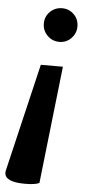

<svg xmlns="http://www.w3.org/2000/svg" viewBox="-108 -535 430 927"><g transform="rotate(5 107.5 -71.0)"><path d="M212.5 -362Q189 -338 155 -338Q121 -338 97 -362Q73 -386 73 -420Q73 -454 97 -477.5Q121 -501 155 -501Q189 -501 212.5 -477.5Q236 -454 236 -420Q236 -386 212.5 -362ZM119 349Q99 359 49 359Q-49 359 -49 313Q-49 309 -48 304L76 -220H183Z"/></g></svg>

Font: Lily Script One
Style: Regular
Weight: 400
Designer: Julia Petretta
Foundry: Julia Petretta
Version: Version 1.002;PS 001.001;hotconv 1.0.70;makeotf.lib2.5.58329